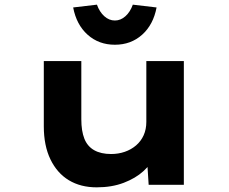

<svg xmlns="http://www.w3.org/2000/svg" viewBox="-20 -793 984 824"><path d="M395 11Q326 11 275.5 -19.5Q225 -50 196.5 -109Q168 -168 168 -251V-531H329V-281Q329 -231 342 -198Q355 -165 384 -148.5Q413 -132 457 -132Q488 -132 515.5 -141.5Q543 -151 564 -169Q585 -187 596.5 -212.5Q608 -238 608 -270V-531H769V0H618L611 -109L641 -121Q629 -89 595.5 -58.5Q562 -28 511 -8.5Q460 11 395 11ZM473 -601Q404 -601 356 -644Q308 -687 294 -761L396 -773Q407 -742 427.5 -723.5Q448 -705 473 -705Q498 -705 518.5 -723.5Q539 -742 550 -773L652 -761Q638 -687 590 -644Q542 -601 473 -601Z"/></svg>

Font: Lexend Tera
Style: Bold
Weight: 700
Designer: Bonnie Shaver-Troup, Thomas Jockin
Foundry: Lexend
Version: Version 1.007